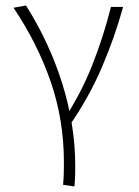

<svg xmlns="http://www.w3.org/2000/svg" viewBox="-20 -435 501 694"><path d="M249 239 208 233Q210 212 210.5 192Q211 172 211 152Q211 -1 163.5 -139Q116 -277 29 -407L74 -415Q114 -352 147 -282Q180 -212 203.5 -138Q227 -64 239.5 12.5Q252 89 252 166Q252 184 251.5 202Q251 220 249 239ZM381 -410H425Q394 -298 347.5 -190Q301 -82 231 19L208 2Q272 -95 313 -198.5Q354 -302 381 -410Z"/></svg>

Font: Ysabeau ExtraLight
Style: Regular
Weight: 250
Designer: Christian Thalmann (Catharsis Fonts)
Version: Version 2.002